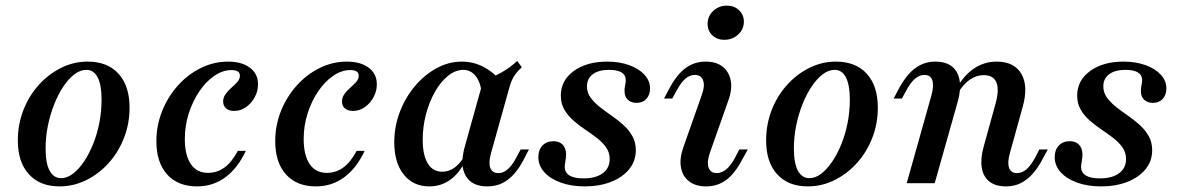

<svg xmlns="http://www.w3.org/2000/svg" viewBox="-20 -644 4146 675"><path d="M189.5 11.3Q120.2 11.3 81.5 -31.5Q42.7 -74.2 42.7 -150Q42.7 -206.5 62.1 -256.5Q81.5 -306.5 115.7 -344.8Q150 -383.1 194.4 -405.2Q238.7 -427.4 287.9 -427.4Q358.1 -427.4 396.8 -384.7Q435.5 -341.9 435.5 -265.3Q435.5 -209.7 416.1 -159.7Q396.8 -109.7 362.5 -71.4Q328.2 -33.1 283.5 -10.9Q238.7 11.3 189.5 11.3ZM195.2 -17.7Q216.1 -17.7 236.7 -33.5Q257.3 -49.2 275.4 -76.2Q293.5 -103.2 307.7 -138.3Q321.8 -173.4 329.4 -213.3Q337.1 -253.2 337.1 -293.5Q337.1 -345.2 323.4 -371.8Q309.7 -398.4 283.9 -398.4Q262.1 -398.4 241.5 -382.7Q221 -366.9 202.8 -339.9Q184.7 -312.9 170.6 -277.4Q156.5 -241.9 148.4 -202.4Q140.3 -162.9 140.3 -121.8Q140.3 -70.2 154.4 -44Q168.5 -17.7 195.2 -17.7Z M672.6 11.3Q605.6 11.3 567.7 -30.6Q529.8 -72.6 529.8 -147.6Q529.8 -203.2 550 -253.6Q570.2 -304 605.2 -343.1Q640.3 -382.3 685.9 -404.8Q731.5 -427.4 781.5 -427.4Q829.8 -427.4 858.5 -406Q887.1 -384.7 887.1 -347.6Q887.1 -323.4 875.4 -302Q863.7 -280.6 844.8 -267.3Q825.8 -254 803.2 -254Q785.5 -254 775 -262.9Q764.5 -271.8 764.5 -287.1Q764.5 -301.6 773.4 -313.7Q782.3 -325.8 794 -335.9Q805.6 -346 814.5 -356Q823.4 -366.1 823.4 -378.2Q823.4 -397.6 793.5 -397.6Q762.9 -397.6 733.5 -377.4Q704 -357.3 680.6 -322.6Q657.3 -287.9 643.5 -244.8Q629.8 -201.6 629.8 -155.6Q629.8 -98.4 650.8 -67.3Q671.8 -36.3 711.3 -36.3Q743.5 -36.3 769.4 -55.2Q795.2 -74.2 816.1 -113.7H844.4Q815.3 -52.4 772.2 -20.6Q729 11.3 672.6 11.3Z M1090.3 11.3Q1023.4 11.3 985.5 -30.6Q947.6 -72.6 947.6 -147.6Q947.6 -203.2 967.7 -253.6Q987.9 -304 1023 -343.1Q1058.1 -382.3 1103.6 -404.8Q1149.2 -427.4 1199.2 -427.4Q1247.6 -427.4 1276.2 -406Q1304.8 -384.7 1304.8 -347.6Q1304.8 -323.4 1293.1 -302Q1281.5 -280.6 1262.5 -267.3Q1243.5 -254 1221 -254Q1203.2 -254 1192.7 -262.9Q1182.3 -271.8 1182.3 -287.1Q1182.3 -301.6 1191.1 -313.7Q1200 -325.8 1211.7 -335.9Q1223.4 -346 1232.3 -356Q1241.1 -366.1 1241.1 -378.2Q1241.1 -397.6 1211.3 -397.6Q1180.6 -397.6 1151.2 -377.4Q1121.8 -357.3 1098.4 -322.6Q1075 -287.9 1061.3 -244.8Q1047.6 -201.6 1047.6 -155.6Q1047.6 -98.4 1068.5 -67.3Q1089.5 -36.3 1129 -36.3Q1161.3 -36.3 1187.1 -55.2Q1212.9 -74.2 1233.9 -113.7H1262.1Q1233.1 -52.4 1189.9 -20.6Q1146.8 11.3 1090.3 11.3Z M1489.5 11.3Q1432.3 11.3 1399.2 -30.6Q1366.1 -72.6 1366.1 -143.5Q1366.1 -199.2 1385.5 -250Q1404.8 -300.8 1438.3 -340.7Q1471.8 -380.6 1514.5 -404Q1557.3 -427.4 1604 -427.4Q1642.7 -427.4 1677.4 -410.1Q1712.1 -392.7 1740.3 -360.5L1673.4 -316.1Q1669.4 -355.6 1652 -377Q1634.7 -398.4 1608.9 -398.4Q1581.5 -398.4 1555.6 -377.8Q1529.8 -357.3 1509.7 -322.2Q1489.5 -287.1 1477.8 -243.1Q1466.1 -199.2 1466.1 -152.4Q1466.1 -98.4 1483.9 -69.4Q1501.6 -40.3 1534.7 -40.3Q1558.1 -40.3 1578.2 -54.8Q1598.4 -69.4 1614.5 -98.4L1618.5 -82.3Q1596.8 -37.1 1564.1 -12.9Q1531.5 11.3 1489.5 11.3ZM1692.7 11.3Q1638.7 11.3 1617.3 -25.8Q1596 -62.9 1613.7 -127.4L1679 -361.3Q1713.7 -372.6 1743.5 -389.5Q1773.4 -406.5 1798.4 -429.8L1814.5 -407.3Q1802.4 -396.8 1794 -385.9Q1785.5 -375 1779.4 -361.3Q1773.4 -347.6 1768.5 -328.2L1706.5 -106.5Q1696.8 -72.6 1703.6 -54Q1710.5 -35.5 1732.3 -35.5Q1745.2 -35.5 1756.5 -42.7Q1767.7 -50 1777.4 -62.1Q1787.1 -74.2 1795.2 -90.3L1810.5 -118.5H1839.5L1819.4 -79.8Q1805.6 -53.2 1787.1 -32.3Q1768.5 -11.3 1745.6 0Q1722.6 11.3 1692.7 11.3Z M2035.5 11.3Q1988.7 11.3 1951.6 -2Q1914.5 -15.3 1893.5 -38.7Q1872.6 -62.1 1872.6 -91.9Q1872.6 -116.9 1887.1 -132.3Q1901.6 -147.6 1925.8 -147.6Q1946 -147.6 1957.7 -135.9Q1969.4 -124.2 1970.2 -102.4Q1970.2 -90.3 1967.7 -77Q1965.3 -63.7 1965.3 -54.8Q1966.9 -35.5 1983.5 -26.2Q2000 -16.9 2031.5 -16.9Q2075 -16.9 2099.2 -35.1Q2123.4 -53.2 2123.4 -84.7Q2123.4 -108.1 2110.9 -125.8Q2098.4 -143.5 2079 -158.5Q2059.7 -173.4 2037.5 -188.3Q2015.3 -203.2 1996 -220.2Q1976.6 -237.1 1964.1 -258.5Q1951.6 -279.8 1951.6 -308.1Q1951.6 -361.3 1997.2 -394.4Q2042.7 -427.4 2114.5 -427.4Q2158.1 -427.4 2192.3 -414.9Q2226.6 -402.4 2246 -381Q2265.3 -359.7 2265.3 -333.1Q2265.3 -310.5 2252.4 -296.4Q2239.5 -282.3 2217.7 -282.3Q2199.2 -282.3 2187.5 -293.1Q2175.8 -304 2175.8 -321.8Q2175 -332.3 2177.8 -344.8Q2180.6 -357.3 2179.8 -364.5Q2179 -381.5 2164.1 -389.9Q2149.2 -398.4 2121 -398.4Q2084.7 -398.4 2064.1 -383.1Q2043.5 -367.7 2043.5 -340.3Q2043.5 -318.5 2056 -301.2Q2068.5 -283.9 2087.9 -268.5Q2107.3 -253.2 2129.4 -237.9Q2151.6 -222.6 2171 -205.2Q2190.3 -187.9 2202.8 -166.1Q2215.3 -144.4 2215.3 -116.1Q2215.3 -78.2 2192.3 -49.6Q2169.4 -21 2128.6 -4.8Q2087.9 11.3 2035.5 11.3Z M2462.1 11.3Q2425 11.3 2402 -6.9Q2379 -25 2373.8 -56.5Q2368.5 -87.9 2383.1 -128.2L2446.8 -308.9Q2458.9 -341.1 2452 -360.9Q2445.2 -380.6 2422.6 -380.6Q2404.8 -380.6 2389.1 -366.9Q2373.4 -353.2 2358.9 -325.8L2343.5 -297.6H2314.5L2332.3 -331.5Q2358.9 -381.5 2389.9 -404.4Q2421 -427.4 2460.5 -427.4Q2498.4 -427.4 2521 -409.3Q2543.5 -391.1 2549.2 -359.7Q2554.8 -328.2 2539.5 -287.9L2475.8 -107.3Q2464.5 -75 2471 -55.2Q2477.4 -35.5 2500 -35.5Q2535.5 -35.5 2564.5 -90.3L2579 -118.5H2608.9L2590.3 -84.7Q2563.7 -33.9 2533.1 -11.3Q2502.4 11.3 2462.1 11.3ZM2526.6 -504Q2500.8 -504 2484.3 -519.8Q2467.7 -535.5 2467.7 -560.5Q2467.7 -587.1 2487.5 -605.6Q2507.3 -624.2 2535.5 -624.2Q2561.3 -624.2 2578.2 -608.1Q2595.2 -591.9 2595.2 -567.7Q2595.2 -541.1 2575 -522.6Q2554.8 -504 2526.6 -504Z M2820.2 11.3Q2750.8 11.3 2712.1 -31.5Q2673.4 -74.2 2673.4 -150Q2673.4 -206.5 2692.7 -256.5Q2712.1 -306.5 2746.4 -344.8Q2780.6 -383.1 2825 -405.2Q2869.4 -427.4 2918.5 -427.4Q2988.7 -427.4 3027.4 -384.7Q3066.1 -341.9 3066.1 -265.3Q3066.1 -209.7 3046.8 -159.7Q3027.4 -109.7 2993.1 -71.4Q2958.9 -33.1 2914.1 -10.9Q2869.4 11.3 2820.2 11.3ZM2825.8 -17.7Q2846.8 -17.7 2867.3 -33.5Q2887.9 -49.2 2906 -76.2Q2924.2 -103.2 2938.3 -138.3Q2952.4 -173.4 2960.1 -213.3Q2967.7 -253.2 2967.7 -293.5Q2967.7 -345.2 2954 -371.8Q2940.3 -398.4 2914.5 -398.4Q2892.7 -398.4 2872.2 -382.7Q2851.6 -366.9 2833.5 -339.9Q2815.3 -312.9 2801.2 -277.4Q2787.1 -241.9 2779 -202.4Q2771 -162.9 2771 -121.8Q2771 -70.2 2785.1 -44Q2799.2 -17.7 2825.8 -17.7Z M3516.9 11.3Q3479.8 11.3 3458.1 -6Q3436.3 -23.4 3431.5 -54.8Q3426.6 -86.3 3437.9 -127.4L3479.8 -279Q3493.5 -328.2 3483.1 -354Q3472.6 -379.8 3438.7 -379.8Q3412.1 -379.8 3389.1 -363.7Q3366.1 -347.6 3346.8 -315.3L3341.9 -332.3Q3369.4 -379.8 3404.8 -403.6Q3440.3 -427.4 3483.9 -427.4Q3546 -427.4 3571 -383.9Q3596 -340.3 3575 -266.9L3530.6 -106.5Q3521 -73.4 3527.4 -54.4Q3533.9 -35.5 3554.8 -35.5Q3573.4 -35.5 3589.1 -49.2Q3604.8 -62.9 3619.4 -90.3L3633.9 -118.5H3663.7L3645.2 -84.7Q3629.8 -54.8 3610.9 -33.5Q3591.9 -12.1 3569 -0.4Q3546 11.3 3516.9 11.3ZM3167.7 0 3254.8 -309.7Q3263.7 -342.7 3257.7 -361.7Q3251.6 -380.6 3229.8 -380.6Q3212.1 -380.6 3196.4 -366.9Q3180.6 -353.2 3166.1 -325.8L3150.8 -297.6H3121.8L3139.5 -331.5Q3155.6 -361.3 3174.2 -382.7Q3192.7 -404 3216.1 -415.7Q3239.5 -427.4 3267.7 -427.4Q3305.6 -427.4 3327 -410.1Q3348.4 -392.7 3353.6 -361.3Q3358.9 -329.8 3347.6 -288.7L3266.1 0Z M3850.8 11.3Q3804 11.3 3766.9 -2Q3729.8 -15.3 3708.9 -38.7Q3687.9 -62.1 3687.9 -91.9Q3687.9 -116.9 3702.4 -132.3Q3716.9 -147.6 3741.1 -147.6Q3761.3 -147.6 3773 -135.9Q3784.7 -124.2 3785.5 -102.4Q3785.5 -90.3 3783.1 -77Q3780.6 -63.7 3780.6 -54.8Q3782.3 -35.5 3798.8 -26.2Q3815.3 -16.9 3846.8 -16.9Q3890.3 -16.9 3914.5 -35.1Q3938.7 -53.2 3938.7 -84.7Q3938.7 -108.1 3926.2 -125.8Q3913.7 -143.5 3894.4 -158.5Q3875 -173.4 3852.8 -188.3Q3830.6 -203.2 3811.3 -220.2Q3791.9 -237.1 3779.4 -258.5Q3766.9 -279.8 3766.9 -308.1Q3766.9 -361.3 3812.5 -394.4Q3858.1 -427.4 3929.8 -427.4Q3973.4 -427.4 4007.7 -414.9Q4041.9 -402.4 4061.3 -381Q4080.6 -359.7 4080.6 -333.1Q4080.6 -310.5 4067.7 -296.4Q4054.8 -282.3 4033.1 -282.3Q4014.5 -282.3 4002.8 -293.1Q3991.1 -304 3991.1 -321.8Q3990.3 -332.3 3993.1 -344.8Q3996 -357.3 3995.2 -364.5Q3994.4 -381.5 3979.4 -389.9Q3964.5 -398.4 3936.3 -398.4Q3900 -398.4 3879.4 -383.1Q3858.9 -367.7 3858.9 -340.3Q3858.9 -318.5 3871.4 -301.2Q3883.9 -283.9 3903.2 -268.5Q3922.6 -253.2 3944.8 -237.9Q3966.9 -222.6 3986.3 -205.2Q4005.6 -187.9 4018.1 -166.1Q4030.6 -144.4 4030.6 -116.1Q4030.6 -78.2 4007.7 -49.6Q3984.7 -21 3944 -4.8Q3903.2 11.3 3850.8 11.3Z"/></svg>

Font: Playfair 5pt SemiExpanded Light SemiBold
Style: Italic
Weight: 600
Italic angle: -15.6°
Version: Version 2.001;gftools[0.9.30]